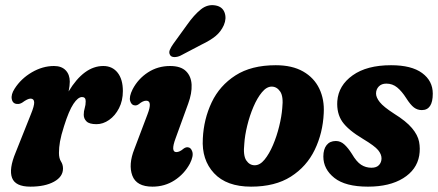

<svg xmlns="http://www.w3.org/2000/svg" viewBox="-20 -706 1679 736"><path d="M46 -307.5Q29 -308 25.2 -325.8Q21.5 -343.5 36 -366Q60.5 -404.5 102 -428.8Q143.5 -453 187 -453Q216 -453 231.8 -436.5Q247.5 -420 247.5 -393Q247.5 -377.5 243 -355.5Q302 -453 376 -453Q410.5 -453 430.8 -427.5Q451 -402 451 -357Q451 -320 436.2 -291.2Q421.5 -262.5 398.2 -246.2Q375 -230 350 -230Q322.5 -230 311.8 -240.5Q301 -251 301 -266Q301 -280 304.8 -291.8Q308.5 -303.5 308.5 -318Q308.5 -334 294.5 -334Q279 -334 261.5 -307.8Q244 -281.5 225.5 -222.5Q214 -186.5 210 -163.5Q206 -140.5 206 -120Q206 -99 213.8 -87Q221.5 -75 221.5 -60Q221.5 -28.5 187 -9.5Q152.5 9.5 96.5 9.5Q39 9.5 26.2 -24.2Q13.5 -58 40 -121.5L98 -267Q112 -301 111 -314.5Q110 -328 97 -328Q86 -328 65 -312.5Q55 -306.5 46 -307.5Z M656 -123Q668.5 -123 683.5 -136Q691.5 -142 699.5 -141.5Q712 -141 717.2 -124.5Q722.5 -108 708 -79Q686.5 -39 649 -14.8Q611.5 9.5 564.5 9.5Q503 9.5 487.2 -33Q471.5 -75.5 495 -134.5L545.5 -268Q565.5 -320 540.5 -320Q528 -320 512.5 -307Q504.5 -301 497 -302Q484 -302.5 479 -318.8Q474 -335 488.5 -364Q509.5 -404 547.2 -428.5Q585 -453 632 -453Q673 -453 693 -433.2Q713 -413.5 714.5 -381Q716 -348.5 701.5 -309L653 -175.5Q633.5 -123 656 -123ZM697.5 -611.5Q723.5 -648.5 749.8 -669.8Q776 -691 807 -685Q833 -680 841 -657.5Q849 -635 838 -609.5Q827 -585 807 -568.2Q787 -551.5 751.5 -534.5L671.5 -492.5Q659.5 -487 648 -487.2Q636.5 -487.5 632 -495Q626.5 -504 631 -514.8Q635.5 -525.5 644 -537.5Z M1037 -456Q1100 -456 1142 -432Q1184 -408 1204 -366.2Q1224 -324.5 1221 -272Q1217.5 -196 1186.5 -131.8Q1155.5 -67.5 1095 -29Q1034.5 9.5 942.5 9.5Q848.5 9.5 800.5 -42Q752.5 -93.5 757.5 -175Q761 -249.5 791.5 -313.8Q822 -378 882.8 -417Q943.5 -456 1037 -456ZM956.5 -72.5Q976.5 -72.5 994.2 -94.2Q1012 -116 1026.5 -150Q1041 -184 1050.2 -221.8Q1059.5 -259.5 1062 -291.5Q1067 -336.5 1054 -355.2Q1041 -374 1021.5 -374Q1002 -374 984 -352.2Q966 -330.5 951.5 -296.5Q937 -262.5 927.8 -224.8Q918.5 -187 916.5 -155Q911.5 -110 924 -91.2Q936.5 -72.5 956.5 -72.5Z M1404 -63Q1423.5 -63 1433 -73.5Q1442.5 -84 1442.5 -99Q1442.5 -114.5 1429.5 -130.5Q1416.5 -146.5 1371.5 -173.5Q1314.5 -207.5 1292.2 -239.5Q1270 -271.5 1273 -318.5Q1277.5 -378.5 1331.8 -417.2Q1386 -456 1479 -456Q1557.5 -456 1598.2 -426Q1639 -396 1639 -347Q1639 -284 1597 -284Q1580 -284 1566.8 -294Q1553.5 -304 1537 -330Q1520.5 -356 1502.5 -370.8Q1484.5 -385.5 1461 -385.5Q1442.5 -385.5 1432 -374.5Q1421.5 -363.5 1421.5 -347.5Q1421.5 -332.5 1435.8 -314.5Q1450 -296.5 1491 -270Q1537 -241.5 1559.2 -215Q1581.5 -188.5 1586.5 -162.5Q1591.5 -136.5 1587 -109.5Q1577.5 -55 1525.5 -22.8Q1473.5 9.5 1390.5 9.5Q1304 9.5 1261.8 -24Q1219.5 -57.5 1219.5 -106Q1219.5 -134 1232 -149.8Q1244.5 -165.5 1267.5 -165.5Q1285.5 -165.5 1300 -152.2Q1314.5 -139 1329 -116Q1346.5 -86 1364.2 -74.5Q1382 -63 1404 -63Z"/></svg>

Font: Fraunces 144pt SuperSoft
Style: Bold Italic
Weight: 700
Italic angle: -16°
Version: Version 1.000;[0bf87f6ff]